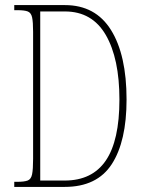

<svg xmlns="http://www.w3.org/2000/svg" viewBox="-20 -734 562 754"><path d="M36 0V-20H48Q75 -20 88.5 -25Q102 -30 106 -49.5Q110 -69 110 -110V-609Q110 -648 106 -666Q102 -684 89 -689Q76 -694 49 -694H36V-714H235Q355 -714 416 -616Q477 -518 477 -343Q477 -179 419 -89.5Q361 0 234 0ZM234 -25Q342 -25 395.5 -103.5Q449 -182 449 -343Q449 -504 395.5 -596.5Q342 -689 235 -689H138V-25Z"/></svg>

Font: Noto Serif Thai ExtraCondensed Thin
Style: Regular
Weight: 100
Width: 2
Designer: Monotype Design Team
Foundry: Monotype Imaging Inc.
Version: Version 2.001; ttfautohint (v1.8.4.7-5d5b)